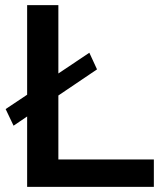

<svg xmlns="http://www.w3.org/2000/svg" viewBox="-20 -730 633 750"><path d="M208 -357V-107H581V0H86V-275L33 -239L2 -304L86 -360V-710H208V-443L329 -524L359 -459Z"/></svg>

Font: Rising Sun SemiBold
Style: Regular
Weight: 600
Designer: Matt McInerney, Pablo Impallari, Rodrigo Fuenzalida (Raleway font), Stephen Hutchings (Greek), Cristiano Sobral (main ch
Foundry: The Rising Sun Project Authors
Version: Version 4.327; ttfautohint (v1.8.4.7-5d5b-dirty)